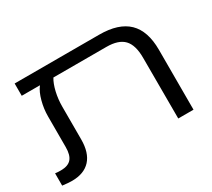

<svg xmlns="http://www.w3.org/2000/svg" viewBox="-115 -778 1087 985"><g transform="rotate(-30 428.5 -285.0)"><path d="M782.7 -355V0H692.4L691.9 -360.4Q691.9 -435.1 659.9 -468.8Q627.9 -502.4 556.6 -502.4H242.7Q226.6 -476.1 217 -434.8Q207.5 -393.6 207.5 -350.1V-156.2Q207.5 -77.1 169.9 -36.1Q132.3 4.9 60.5 4.9Q39.6 4.9 4.4 0.5V-72.3Q20 -70.3 38.1 -70.3Q80.6 -70.3 99.9 -92.3Q119.1 -114.3 119.1 -161.6V-343.3Q119.1 -387.7 130.9 -431.9Q142.6 -476.1 163.1 -502.4H55.2V-575.2H556.2Q670.4 -575.2 726.6 -520.8Q782.7 -466.3 782.7 -355Z"/></g></svg>

Font: Heebo
Style: Regular
Weight: 400
Designer: Oded Ezer
Foundry: Meir Sadan
Version: Version 2.001; ttfautohint (v1.5.14-ce02) -l 8 -r 50 -G 200 